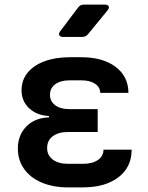

<svg xmlns="http://www.w3.org/2000/svg" viewBox="-20 -805 640 832"><path d="M339.3 7H275.1Q209.8 7 160.7 -13.9Q111.5 -34.8 84.5 -72.9Q57.4 -111.1 57.4 -161.1Q57.4 -219.3 94 -256.8Q130.5 -294.2 192.2 -296.4V-302.2Q139.3 -305 106.3 -335.9Q73.4 -366.8 73.4 -413.4Q73.4 -457.7 99.4 -489.7Q125.5 -521.7 172.5 -539.3Q219.5 -557 281.8 -557H331.8Q425.9 -557 481 -515.3Q536.1 -473.6 536.6 -402.7H414.4Q414 -427.6 391.6 -442.3Q369.3 -456.9 331.8 -456.9H281.8Q242.9 -456.9 219.7 -440.2Q196.6 -423.5 196.6 -394.4Q196.6 -366 219.2 -349.1Q241.7 -332.2 279.9 -332.2H403.3V-233.1H275.1Q233.1 -233.1 208.7 -214.6Q184.2 -196.1 184.2 -163.9Q184.2 -131.9 208.7 -113.5Q233.1 -95.1 275.1 -95.1H339.3Q380.1 -95.1 404.2 -111.7Q428.3 -128.3 428.3 -156.3H550.5Q550.5 -80.9 493.4 -37Q436.3 7 339.3 7ZM252.9 -645Q240.9 -645 237.2 -652Q233.4 -659 240.4 -669L318.9 -773Q327.3 -785 342.9 -785H434.3Q447.3 -785 450.8 -778Q454.3 -771 446.3 -760.4L361 -656.4Q351.4 -645 336.4 -645Z"/></svg>

Font: Pitagon Sans Mono
Style: Regular
Weight: 400
Monospace: yes
Designer: Travis Tran
Foundry: Pitagon
Version: Version 1.001;gftools[0.9.26]